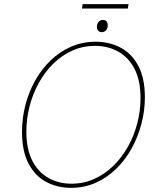

<svg xmlns="http://www.w3.org/2000/svg" viewBox="-20 -899 776 925"><path d="M322 6Q258 6 204.5 -21.5Q151 -49 118.5 -109Q86 -169 86 -264Q86 -330 102.5 -393.5Q119 -457 150 -512Q181 -567 225 -609Q269 -651 323.5 -674.5Q378 -698 441 -698Q506 -698 560 -670Q614 -642 646 -582.5Q678 -523 678 -430Q678 -366 661.5 -303Q645 -240 614.5 -184.5Q584 -129 540 -86Q496 -43 441.5 -18.5Q387 6 322 6ZM324 -14Q383 -14 434 -37Q485 -60 526 -100Q567 -140 596.5 -192.5Q626 -245 641.5 -305Q657 -365 657 -426Q657 -513 627.5 -568.5Q598 -624 548.5 -651Q499 -678 438 -678Q379 -678 328 -655Q277 -632 236.5 -592Q196 -552 167 -499.5Q138 -447 122.5 -387Q107 -327 107 -266Q107 -180 136 -124Q165 -68 214.5 -41Q264 -14 324 -14ZM470 -744Q460 -744 453.5 -751Q447 -758 447 -770Q447 -784 455 -793.5Q463 -803 476 -803Q487 -803 493 -796Q499 -789 499 -777Q499 -763 491 -753.5Q483 -744 470 -744ZM599 -879 596 -858H375L378 -879Z"/></svg>

Font: Bitter Thin Thin
Style: Italic
Weight: 250
Italic angle: -9°
Version: Version 2.002